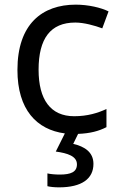

<svg xmlns="http://www.w3.org/2000/svg" viewBox="-20 -566 520 826"><path d="M382 139C382 88 343 64 295 53L316 10C368 8 405 -2 438 -19V-97C401 -80 357 -66 299 -66C198 -66 146 -137 146 -266C146 -400 197 -469 304 -469C341 -469 388 -456 420 -444L447 -517C415 -533 360 -546 306 -546C162 -546 55 -463 55 -265C55 -94 138 -8 259 8L220 86C271 93 311 106 311 141C311 174 285 185 237 185C218 185 196 183 184 180V235C195 238 214 240 234 240C332 240 382 203 382 139Z"/></svg>

Font: Noto Sans Bhaiksuki
Style: Regular
Weight: 400
Designer: Monotype Design Team
Foundry: Monotype Imaging Inc.
Version: Version 2.002